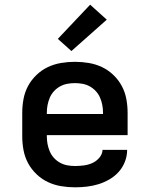

<svg xmlns="http://www.w3.org/2000/svg" viewBox="-20 -792 640 820"><path d="M300 8Q270 8 240.5 3Q211 -2 184.5 -14.5Q158 -27 136 -48Q114 -69 100 -95Q86 -121 80.5 -150.5Q75 -180 75 -210V-310Q75 -340 80.5 -369.5Q86 -399 100 -425Q114 -451 136 -472Q158 -493 184.5 -505.5Q211 -518 240.5 -523Q270 -528 300 -528Q330 -528 359.5 -523Q389 -518 415.5 -505.5Q442 -493 464 -472Q486 -451 500 -425Q514 -399 519.5 -369.5Q525 -340 525 -310V-215H180V-210Q180 -193 183 -177Q186 -161 192.5 -145.5Q199 -130 210.5 -117.5Q222 -105 236.5 -97Q251 -89 267.5 -86Q284 -83 300 -83Q319 -83 338 -85.5Q357 -88 374 -95.5Q391 -103 404 -118Q417 -133 418 -152H523Q523 -126 513.5 -101.5Q504 -77 487 -58Q470 -39 447.5 -26Q425 -13 401 -5.5Q377 2 351.5 5Q326 8 300 8ZM180 -305H420V-310Q420 -327 417 -343Q414 -359 407.5 -374.5Q401 -390 389.5 -402.5Q378 -415 363.5 -423Q349 -431 333 -434Q317 -437 300 -437Q283 -437 267 -434Q251 -431 236.5 -423Q222 -415 210.5 -402.5Q199 -390 192.5 -374.5Q186 -359 183 -343Q180 -327 180 -310ZM285 -574 227 -626 365 -772 436 -708Z"/></svg>

Font: Iosevka Semibold Extended
Style: Regular
Weight: 600
Width: 7
Monospace: yes
Designer: Belleve Invis
Foundry: Belleve Invis
Version: Version 32.5.0; ttfautohint (v1.8.4)